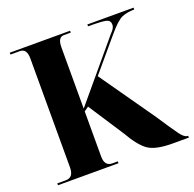

<svg xmlns="http://www.w3.org/2000/svg" viewBox="-126 -843 981 972"><g transform="rotate(-20 365.0 -357.0)"><path d="M25 0H351V-10H321Q280 -10 280 -62V-305L304 -322L428 -132Q472 -55 512 -27.5Q552 0 643 0H730V-10H727Q710 -10 687.5 -40.5Q665 -71 605 -162L403 -450L550 -624Q598 -681 626 -692.5Q654 -704 692 -704V-714H443V-704Q522 -704 542 -698Q562 -692 562 -670Q562 -651 539 -629L280 -320V-650Q280 -704 313 -704H350V-714H25V-704H76Q113 -704 113 -651V-64Q113 -10 71 -10H25Z"/></g></svg>

Font: Noto Serif Display SemiCondensed Extra
Style: Regular
Weight: 800
Width: 4
Designer: Monotype Design Team
Foundry: Monotype Imaging Inc.
Version: Version 1.900